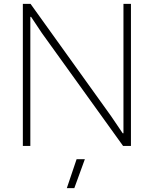

<svg xmlns="http://www.w3.org/2000/svg" viewBox="-20 -760 801 1000"><path d="M379 69H422L367 220H328ZM99 -740H139L558 -156L619 -66H623V-740H662V0H621L198 -588L142 -672H138V0H99Z"/></svg>

Font: Encode Sans Normal
Style: Thin
Weight: 100
Designer: Pablo Impallari, Andres Torresi
Foundry: Pablo Impallari, Andres Torresi
Version: Version 1.000; ttfautohint (v1.00) -l 8 -r 50 -G 200 -x 14 -